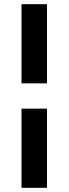

<svg xmlns="http://www.w3.org/2000/svg" viewBox="-20 -770 328 919"><path d="M83 -250H205V129H83ZM205 -371H83V-750H205Z"/></svg>

Font: Sarpanch SemiBold
Style: Regular
Weight: 600
Designer: Manushi Parikh (Devanagari and Latin), Jyotish Sonowal (Devanagari)
Foundry: Indian Type Foundry
Version: Version 2.004;PS 1.0;hotconv 1.0.78;makeotf.lib2.5.61930; tt